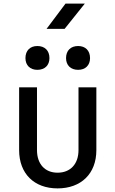

<svg xmlns="http://www.w3.org/2000/svg" viewBox="-20 -1034 640 1064"><path d="M238 -874H338L450 -1014H343ZM413 -647C453 -647 479 -672 479 -712C479 -754 453 -779 413 -779C372 -779 346 -754 346 -712C346 -672 372 -647 413 -647ZM187 -647C228 -647 254 -672 254 -712C254 -754 228 -779 187 -779C147 -779 121 -754 121 -712C121 -672 147 -647 187 -647ZM299 10C429 10 514 -71 514 -202V-550H415V-202C415 -125 370 -77 299 -77C229 -77 185 -125 185 -202V-550H86V-202C86 -72 169 10 299 10Z"/></svg>

Font: JetBrains Mono Medium
Style: Regular
Weight: 436
Monospace: yes
Designer: Philipp Nurullin, Konstantin Bulenkov
Foundry: JetBrains
Version: Version 2.305